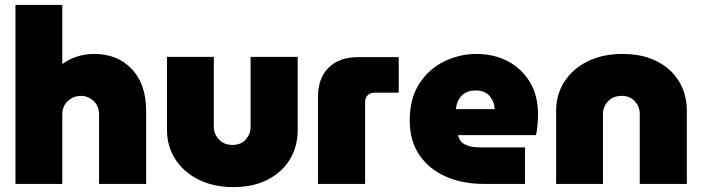

<svg xmlns="http://www.w3.org/2000/svg" viewBox="-20 -750 2863 783"><path d="M43 0V-730H234V-489Q292 -530 364 -530Q460 -530 518 -468Q576 -406 576 -298V0H384V-281Q384 -318 361.5 -338.5Q339 -359 310 -359Q280 -359 257 -338.5Q234 -318 234 -282V0Z M932 13Q851 13 790 -17.5Q729 -48 695 -100.5Q661 -153 661 -220V-518H852V-232Q852 -204 872.5 -181.5Q893 -159 928 -159Q963 -159 982.5 -181.5Q1002 -204 1002 -232V-518H1194V-220Q1194 -153 1162.5 -100.5Q1131 -48 1072 -17.5Q1013 13 932 13Z M1277 0V-357Q1277 -431 1320 -474Q1363 -517 1440 -517H1606V-372H1507Q1490 -372 1479.5 -361.5Q1469 -351 1469 -334V0Z M1953 0Q1866 0 1798 -30Q1730 -60 1690.5 -117.5Q1651 -175 1651 -258Q1651 -349 1690 -409Q1729 -469 1791.5 -499.5Q1854 -530 1923 -530Q1994 -530 2050.5 -500.5Q2107 -471 2140.5 -416Q2174 -361 2174 -284Q2174 -265 2172 -240.5Q2170 -216 2166 -199H1848Q1853 -173 1876 -161Q1899 -149 1936 -149H2121V0ZM1839 -305H1997Q1997 -334 1977.5 -357.5Q1958 -381 1920 -381Q1882 -381 1862 -359Q1842 -337 1839 -305Z M2248 0V-298Q2248 -365 2282 -417.5Q2316 -470 2377 -500Q2438 -530 2519 -530Q2600 -530 2659 -500Q2718 -470 2749.5 -417.5Q2781 -365 2781 -298V0H2589V-286Q2589 -314 2569.5 -336.5Q2550 -359 2515 -359Q2480 -359 2459.5 -336.5Q2439 -314 2439 -286V0Z"/></svg>

Font: MuseoModerno Black
Style: Regular
Weight: 900
Designer: Pablo Cosgaya, Héctor Gatti, Marcela Romero, and the Authors of The MuseoModerno Project.
Foundry: Omnibus-Type Team
Version: Version 1.001